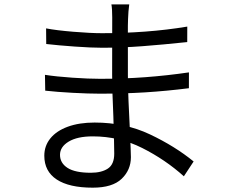

<svg xmlns="http://www.w3.org/2000/svg" viewBox="-20 -813 1040 878"><path d="M565.6 -726.4Q564.4 -699.2 564.7 -657Q565 -614.8 564.8 -565.6V-469.6Q564.8 -416.6 567.8 -348.5Q570.8 -280.4 573.8 -221Q578.6 -114.2 578.6 -94.4Q578.6 -36 536.4 4.6Q494.2 45.2 404.2 45.2Q296 45.2 239.3 7.8Q182.6 -29.6 182.6 -100.8Q182.6 -146 210.4 -180.3Q238.2 -214.6 290.1 -233.6Q342 -252.6 412.8 -252.6Q551.6 -252.6 665.9 -198.4Q780.2 -144.2 865.4 -74.6L820.8 -6.8Q735.8 -83.2 630.2 -136.3Q524.6 -189.4 404 -189.4Q333.4 -189.4 293.9 -165.4Q254.4 -141.4 254.4 -105Q254.4 -67.4 288.9 -45.2Q323.4 -23 395.4 -23Q444.4 -23 473.4 -42.2Q502.4 -61.4 502.4 -110.4Q502.4 -146.8 498.4 -279.6Q492.8 -402 492.8 -469.6L493 -632.4L493.2 -733.6Q493.2 -774 489.4 -793H571Q566.6 -760.4 565.6 -726.4ZM446.4 -661.2Q544.8 -661.2 643.7 -668.5Q742.6 -675.8 836.4 -691.4L836.2 -620.6Q724.2 -608.8 630.9 -601.7Q537.6 -594.6 447.4 -594.6Q398.6 -594.6 321.5 -600.1Q244.4 -605.6 191.4 -611.8L190.8 -683.2Q237.2 -674.2 315.9 -667.7Q394.6 -661.2 446.4 -661.2ZM438.2 -452.6Q544.6 -452.6 644.4 -460Q744.2 -467.4 844 -482L843.8 -409.6Q742 -396.8 644.9 -390.7Q547.8 -384.6 437 -384.6Q385 -384.6 312.7 -388.5Q240.4 -392.4 186.8 -398.4L185.6 -470.8Q237.2 -462.8 311.1 -457.7Q385 -452.6 438.2 -452.6Z"/></svg>

Font: 寒蝉端黑体 Light
Style: Regular
Weight: 300
Designer: ChillDuanSans {Warren2060}; 
Source Han Sans {Ryoko NISHIZUKA 西塚涼子 (kana, bopomofo & ideographs); Paul D. Hunt (Latin, G
Foundry: ChillType&Adobe
Version: Version 1.300;Glyphs 3.3 (3306)